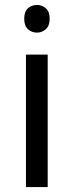

<svg xmlns="http://www.w3.org/2000/svg" viewBox="-20 -757 298 777"><path d="M130 -737Q150 -737 165.5 -723.5Q181 -710 181 -681Q181 -653 165.5 -639Q150 -625 130 -625Q108 -625 93 -639Q78 -653 78 -681Q78 -710 93 -723.5Q108 -737 130 -737ZM173 -536V0H85V-536Z"/></svg>

Font: Noto Sans Rejang
Style: Regular
Weight: 400
Designer: Monotype Design Team
Foundry: Monotype Imaging Inc.
Version: Version 2.001; ttfautohint (v1.8.4.7-5d5b)